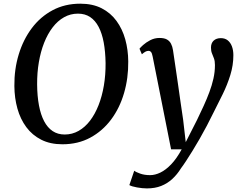

<svg xmlns="http://www.w3.org/2000/svg" viewBox="-20 -773 1310 1042"><path d="M318.5 10Q252.5 10 203.8 -14.8Q155 -39.5 122.8 -83Q90.5 -126.5 74.5 -183.8Q58.5 -241 58 -306Q57 -396.5 81.5 -477.2Q106 -558 152.5 -620Q199 -682 265.5 -717.5Q332 -753 416 -753Q483 -753 531.8 -728Q580.5 -703 612.2 -659.5Q644 -616 659.8 -559.5Q675.5 -503 676 -440Q677 -349 653.2 -267.8Q629.5 -186.5 583 -124.2Q536.5 -62 470 -26Q403.5 10 318.5 10ZM331 -43Q372 -43 406.8 -62.8Q441.5 -82.5 468.8 -118.2Q496 -154 515 -202.5Q534 -251 543.8 -309Q553.5 -367 553 -430.5Q552 -493 542.8 -542.8Q533.5 -592.5 515.2 -627.2Q497 -662 469.2 -680.5Q441.5 -699 403 -699Q362.5 -699 327.8 -679.5Q293 -660 265.8 -624.5Q238.5 -589 219.5 -540.8Q200.5 -492.5 190.8 -435.2Q181 -378 181.5 -314.5Q182 -251 191.5 -200.8Q201 -150.5 219.5 -115.2Q238 -80 265.8 -61.5Q293.5 -43 331 -43ZM808.5 -466Q805 -484.5 799.5 -490.8Q794 -497 786 -497Q777.5 -497 769.2 -492.5Q761 -488 750 -478.5L737 -508.5Q741 -514.5 756.5 -528.5Q772 -542.5 795.2 -554.8Q818.5 -567 845.5 -567Q871 -567 885.8 -558.8Q900.5 -550.5 908.2 -535.5Q916 -520.5 919 -500Q926 -452.5 933 -405.2Q940 -358 946.8 -310.8Q953.5 -263.5 960.2 -216.5Q967 -169.5 974 -122.5L988 -1.5L1049 -121.5Q1068 -160.5 1085.2 -198.2Q1102.5 -236 1116.2 -272.8Q1130 -309.5 1138.2 -346Q1146.5 -382.5 1146.5 -419.5Q1146.5 -441.5 1141.2 -455.8Q1136 -470 1130.5 -483Q1125 -496 1125 -514.5Q1125 -539 1139.5 -552.5Q1154 -566 1178.5 -566Q1201 -566 1216 -554Q1231 -542 1238.8 -521Q1246.5 -500 1246.5 -473.5Q1246.5 -419 1230 -365.8Q1213.5 -312.5 1188.8 -262.2Q1164 -212 1140.5 -165.5Q1122 -127.5 1102.5 -90.5Q1083 -53.5 1063.2 -19Q1043.5 15.5 1025 45.2Q1006.5 75 990.8 99.2Q975 123.5 962.5 140Q941.5 174 914.8 198.5Q888 223 854.5 236.2Q821 249.5 777.5 249.5Q753 249.5 723.8 244.2Q694.5 239 682 231.5L708.5 153.5Q717.5 161 740.8 169.2Q764 177.5 794.5 177.5Q821.5 177.5 850.5 163.5Q879.5 149.5 909 118.8Q938.5 88 966 37.5H908.5Z"/></svg>

Font: Merriweather Medium
Style: Italic
Weight: 500
Italic angle: -7.8°
Version: Version 2.101